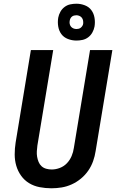

<svg xmlns="http://www.w3.org/2000/svg" viewBox="-20 -1004 640 1032"><path d="M256 8Q224 8 193 2Q162 -4 136.5 -19.5Q111 -35 93.5 -59.5Q76 -84 67.5 -113Q59 -142 59 -174Q59 -206 64 -238L146 -735H266L181 -222Q179 -207 178 -191.5Q177 -176 179.5 -161.5Q182 -147 187.5 -133.5Q193 -120 203.5 -110.5Q214 -101 228.5 -97Q243 -93 258 -93Q280 -93 302 -101.5Q324 -110 340 -127Q356 -144 365 -165.5Q374 -187 377 -209L464 -735H584L494 -192Q490 -165 480.5 -138Q471 -111 454.5 -87Q438 -63 415 -44Q392 -25 365.5 -13Q339 -1 311.5 3.5Q284 8 257 8ZM391 -786Q367 -786 345 -794.5Q323 -803 310 -820.5Q297 -838 293 -861.5Q289 -885 293 -909Q296 -925 304.5 -940.5Q313 -956 327 -966.5Q341 -977 357.5 -980.5Q374 -984 391 -984Q414 -984 436 -975.5Q458 -967 471 -949.5Q484 -932 488 -908.5Q492 -885 488 -861Q485 -845 476.5 -829.5Q468 -814 454 -803.5Q440 -793 423.5 -789.5Q407 -786 391 -786ZM391 -848Q397 -848 403 -849.5Q409 -851 414 -855Q419 -859 422.5 -864.5Q426 -870 427 -876Q428 -885 426.5 -893.5Q425 -902 420 -908.5Q415 -915 407 -918.5Q399 -922 391 -922Q385 -922 378.5 -920.5Q372 -919 367 -915Q362 -911 359 -905.5Q356 -900 355 -894Q353 -885 354.5 -876.5Q356 -868 361 -861.5Q366 -855 374 -851.5Q382 -848 391 -848Z"/></svg>

Font: Iosevka SS04 Extended Oblique
Style: Bold
Weight: 700
Width: 7
Italic angle: -9°
Monospace: yes
Designer: Belleve Invis
Foundry: Belleve Invis
Version: Version 19.0.0; ttfautohint (v1.8.4)